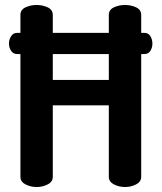

<svg xmlns="http://www.w3.org/2000/svg" viewBox="-20 -751 649 771"><path d="M127 0Q103 0 82.5 -10.5Q62 -21 62 -41V-534H49Q33 -534 24.5 -547Q16 -560 16 -576Q16 -592 24.5 -605.5Q33 -619 49 -619H62V-691Q62 -712 82.5 -721.5Q103 -731 127 -731Q151 -731 171.5 -721.5Q192 -712 192 -691V-619H417V-691Q417 -712 437.5 -721.5Q458 -731 482 -731Q506 -731 526.5 -721.5Q547 -712 547 -691V-619H560Q576 -619 584 -605.5Q592 -592 592 -576Q592 -560 584 -547Q576 -534 560 -534H547V-41Q547 -21 526.5 -10.5Q506 0 482 0Q458 0 437.5 -10.5Q417 -21 417 -41V-328H192V-41Q192 -21 171.5 -10.5Q151 0 127 0ZM192 -430H417V-534H192Z"/></svg>

Font: Dosis ExtraLight
Style: Bold
Weight: 700
Version: Version 3.001; ttfautohint (v1.8.2)